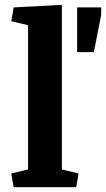

<svg xmlns="http://www.w3.org/2000/svg" viewBox="-20 -783 443 803"><path d="M97.2 -677.7 27.3 -694.3 37.1 -752 238.8 -762.7V-74.2L308.6 -57.6L298.8 0H37.1L27.3 -57.6L97.2 -74.2ZM302.7 -752H403.3V-721.7L372.6 -564.9H302.7Z"/></svg>

Font: NoticiaText-Bold
Style: Bold
Weight: 700
Designer: JM Sole
Foundry: JM Sole
Version: Version 1.003